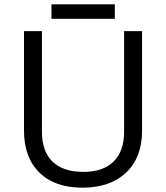

<svg xmlns="http://www.w3.org/2000/svg" viewBox="-20 -858 768 888"><path d="M511 -771V-838H218V-771ZM554 -249Q554 -159 505.5 -111Q457 -63 366 -63Q272 -63 223 -110.5Q174 -158 174 -248V-714H91V-254Q91 -130 162 -60Q233 10 361 10Q490 10 563.5 -60Q637 -130 637 -252V-714H554Z"/></svg>

Font: OpenSansMMV
Style: Regular
Weight: 400
Designer: Steve Matteson
Foundry: Ascender Corporation
Version: Version 4.000